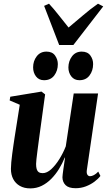

<svg xmlns="http://www.w3.org/2000/svg" viewBox="-20 -1032 594 1064"><path d="M148 12Q114 12 90 -1.8Q66 -15.5 53.2 -39.8Q40.5 -64 40.5 -96.5Q40.5 -111 42.5 -133Q44.5 -155 47.8 -179.8Q51 -204.5 54.5 -227.8Q58 -251 60.5 -268L89.5 -451.5L33.5 -475.5L37 -496L210 -524.5L230 -509L199 -282.5Q196.5 -263 193.2 -239Q190 -215 187 -191.8Q184 -168.5 182 -150.2Q180 -132 180 -123.5Q180 -106.5 183.2 -95.2Q186.5 -84 194.5 -78.2Q202.5 -72.5 216.5 -72.5Q240 -72.5 263.8 -94.2Q287.5 -116 308.8 -150Q330 -184 344.5 -221L388.5 -514H523.5L461 -88Q459 -71.5 464.5 -63.5Q470 -55.5 479 -55.5Q488.5 -55.5 500.5 -61.8Q512.5 -68 524.5 -81L536.5 -57Q524 -40.5 503.2 -25Q482.5 -9.5 455.8 0.8Q429 11 399 11Q360.5 11 343.5 -6Q326.5 -23 326 -49.5Q326 -54.5 327.5 -66.8Q329 -79 331.2 -95Q333.5 -111 336 -127.8Q338.5 -144.5 340.5 -158.5L339 -159Q325.5 -126 306.8 -95.5Q288 -65 264 -40.8Q240 -16.5 211 -2.2Q182 12 148 12ZM224 -587.5Q195.5 -587.5 179.5 -608.5Q163.5 -629.5 163.5 -658.5Q163.5 -694 183.5 -720Q203.5 -746 237.5 -746Q270 -746 285.2 -724.2Q300.5 -702.5 300.5 -676.5Q300.5 -640.5 280.8 -614Q261 -587.5 224 -587.5ZM420 -587.5Q391.5 -587.5 375.2 -608.5Q359 -629.5 359 -658.5Q359.5 -694 379.2 -720Q399 -746 433 -746Q465.5 -746 481 -724.2Q496.5 -702.5 496 -676.5Q496 -640.5 476.2 -614Q456.5 -587.5 420 -587.5ZM308 -782.5 224.5 -999.5 251.5 -1011.5Q278 -983 305.2 -948.2Q332.5 -913.5 360 -879.5Q400 -912.5 439.5 -946.5Q479 -980.5 523 -1011.5L552 -996.5L386.5 -782.5Z"/></svg>

Font: Merriweather 120pt
Style: Bold Italic
Weight: 700
Italic angle: -7.8°
Version: Version 2.101